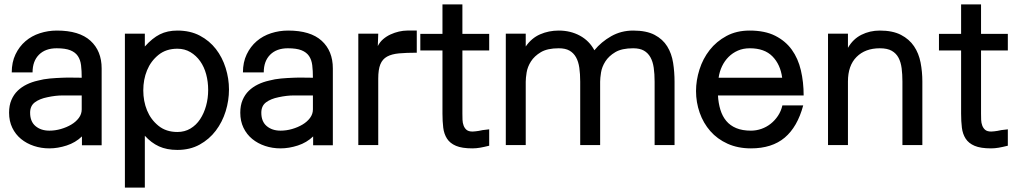

<svg xmlns="http://www.w3.org/2000/svg" viewBox="-20 -655 4586 867"><path d="M350 -39Q321 -11 281 2Q241 15 203 15Q166 15 133 4Q100 -7 75 -27.5Q50 -48 35.5 -78Q21 -108 21 -146Q21 -179 31.5 -203.5Q42 -228 59.5 -245Q77 -262 100.5 -273.5Q124 -285 151 -291Q177 -298 205 -300.5Q233 -303 261 -304Q284 -305 306.5 -304.5Q329 -304 349 -304Q349 -336 346 -360.5Q343 -385 331.5 -402Q320 -419 297.5 -428Q275 -437 236 -437Q185 -437 156 -408Q127 -379 127 -328H33Q33 -374 50 -409.5Q67 -445 95 -469Q123 -493 160 -505Q197 -517 237 -517Q338 -517 388.5 -471Q439 -425 439 -346V1H350ZM349 -224H320H263Q231 -224 194 -216Q159 -209 137.5 -193Q116 -177 116 -146Q116 -106 140.5 -85.5Q165 -65 203 -65Q229 -65 255 -72.5Q281 -80 302 -92.5Q323 -105 336 -122.5Q349 -140 349 -161Z M634 -445Q668 -483 702 -500Q736 -517 781 -517Q839 -517 882.5 -494Q926 -471 955 -433.5Q984 -396 999 -348Q1014 -300 1014 -251Q1014 -201 999 -152.5Q984 -104 954.5 -65Q925 -26 881.5 -2Q838 22 781 22Q733 22 698 6Q663 -10 634 -42V192H544V-503H634ZM781 -435Q730 -435 695.5 -407Q661 -379 644 -337.5Q627 -296 627 -247Q627 -198 644 -156.5Q661 -115 695.5 -87Q730 -59 781 -59Q814 -59 840 -74.5Q866 -90 883.5 -116.5Q901 -143 910.5 -177Q920 -211 920 -249Q920 -286 911 -319.5Q902 -353 884 -378.5Q866 -404 840 -419.5Q814 -435 781 -435Z M1394 -39Q1365 -11 1325 2Q1285 15 1247 15Q1210 15 1177 4Q1144 -7 1119 -27.5Q1094 -48 1079.5 -78Q1065 -108 1065 -146Q1065 -179 1075.5 -203.5Q1086 -228 1103.5 -245Q1121 -262 1144.5 -273.5Q1168 -285 1195 -291Q1221 -298 1249 -300.5Q1277 -303 1305 -304Q1328 -305 1350.5 -304.5Q1373 -304 1393 -304Q1393 -336 1390 -360.5Q1387 -385 1375.5 -402Q1364 -419 1341.5 -428Q1319 -437 1280 -437Q1229 -437 1200 -408Q1171 -379 1171 -328H1077Q1077 -374 1094 -409.5Q1111 -445 1139 -469Q1167 -493 1204 -505Q1241 -517 1281 -517Q1382 -517 1432.5 -471Q1483 -425 1483 -346V1H1394ZM1393 -224H1364H1307Q1275 -224 1238 -216Q1203 -209 1181.5 -193Q1160 -177 1160 -146Q1160 -106 1184.5 -85.5Q1209 -65 1247 -65Q1273 -65 1299 -72.5Q1325 -80 1346 -92.5Q1367 -105 1380 -122.5Q1393 -140 1393 -161Z M1686 -447Q1695 -465 1710 -478Q1725 -491 1743.5 -499.5Q1762 -508 1781.5 -512.5Q1801 -517 1819 -517H1862V-417Q1815 -417 1782 -414Q1749 -411 1728 -399.5Q1707 -388 1697.5 -364.5Q1688 -341 1688 -300V0H1598V-503H1688Z M2113 15Q2066 15 2039 3.5Q2012 -8 1998.5 -29Q1985 -50 1981.5 -78.5Q1978 -107 1978 -142V-427H1878V-502H1978V-635H2068V-502H2189V-427H2068V-142Q2068 -128 2068.5 -114Q2069 -100 2073.5 -88Q2078 -76 2087 -68.5Q2096 -61 2114 -61Q2121 -61 2127.5 -62Q2134 -63 2142 -64Q2150 -66 2159.5 -67.5Q2169 -69 2189 -71V3Q2165 9 2147.5 12Q2130 15 2113 15Z M2354 -445Q2380 -483 2419 -500Q2458 -517 2503 -517Q2556 -517 2598.5 -494Q2641 -471 2664 -428Q2695 -466 2740 -491.5Q2785 -517 2839 -517Q2899 -517 2936 -497.5Q2973 -478 2993 -445.5Q3013 -413 3019.5 -371.5Q3026 -330 3026 -286V0H2936V-286Q2936 -321 2932 -349Q2928 -377 2917 -396.5Q2906 -416 2887.5 -426.5Q2869 -437 2839 -437Q2788 -437 2758.5 -419.5Q2729 -402 2713.5 -377.5Q2698 -353 2694 -327.5Q2690 -302 2690 -286V0H2600V-286Q2600 -321 2596 -349Q2592 -377 2581 -396.5Q2570 -416 2551.5 -426.5Q2533 -437 2503 -437Q2452 -437 2422.5 -419.5Q2393 -402 2377.5 -377.5Q2362 -353 2358 -327.5Q2354 -302 2354 -286V0H2264V-503H2354Z M3222 -224Q3224 -189 3233 -159.5Q3242 -130 3259.5 -109Q3277 -88 3304.5 -76.5Q3332 -65 3371 -65Q3395 -65 3418 -73Q3441 -81 3460 -96Q3479 -111 3493 -132Q3507 -153 3513 -179H3607Q3581 -82 3523.5 -33.5Q3466 15 3371 15Q3312 15 3265.5 -6Q3219 -27 3187.5 -63Q3156 -99 3139.5 -146Q3123 -193 3123 -244Q3123 -292 3138.5 -341Q3154 -390 3184.5 -429Q3215 -468 3260.5 -492.5Q3306 -517 3365 -517Q3434 -517 3480.5 -493.5Q3527 -470 3555.5 -430.5Q3584 -391 3596.5 -337.5Q3609 -284 3609 -224ZM3366 -437Q3336 -437 3312 -426.5Q3288 -416 3270 -398Q3252 -380 3240.5 -356Q3229 -332 3225 -304H3512Q3504 -364 3468 -400.5Q3432 -437 3366 -437Z M3809 -439Q3832 -479 3870 -498Q3908 -517 3953 -517Q4011 -517 4048.5 -497.5Q4086 -478 4107.5 -446Q4129 -414 4137 -372.5Q4145 -331 4145 -287V0H4055V-287Q4055 -319 4051.5 -346.5Q4048 -374 4037.5 -394Q4027 -414 4007 -425.5Q3987 -437 3953 -437Q3887 -437 3848 -398Q3809 -359 3809 -287V0H3719V-503H3809Z M4455 15Q4408 15 4381 3.5Q4354 -8 4340.5 -29Q4327 -50 4323.5 -78.5Q4320 -107 4320 -142V-427H4220V-502H4320V-635H4410V-502H4531V-427H4410V-142Q4410 -128 4410.5 -114Q4411 -100 4415.5 -88Q4420 -76 4429 -68.5Q4438 -61 4456 -61Q4463 -61 4469.5 -62Q4476 -63 4484 -64Q4492 -66 4501.5 -67.5Q4511 -69 4531 -71V3Q4507 9 4489.5 12Q4472 15 4455 15Z"/></svg>

Font: Gen
Style: Regular
Weight: 400
Version: Version 1.000;PS 001.001;hotconv 1.0.56